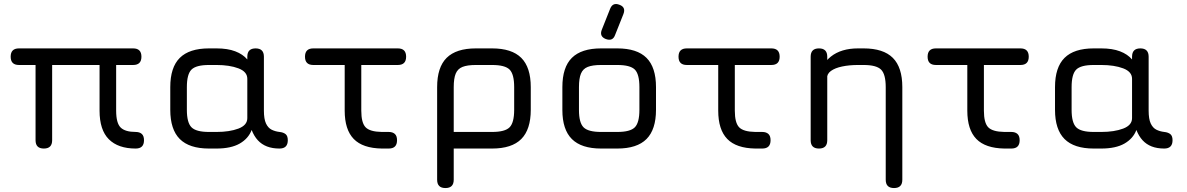

<svg xmlns="http://www.w3.org/2000/svg" viewBox="-20 -752 6009 972"><path d="M34 -465Q34 -507 76 -507H654Q696 -507 696 -465Q696 -423 654 -423H568V-192Q568 -128.5 591 -106.2Q614 -84 667 -84Q686.5 -84 697.8 -74Q709 -64 709 -42Q709 0 667 0Q578 0 531 -47Q484 -94 484 -192V-423H244V-42Q244 0 202 0Q160 0 160 -42V-423H76Q34 -423 34 -465Z M842 -196V-311Q842 -411 890.2 -459Q938.5 -507 1038 -507H1076Q1132.5 -507 1171 -492.2Q1209.5 -477.5 1232 -451V-465Q1232 -507 1274 -507Q1316 -507 1316 -465V-192Q1316 -149.5 1326.5 -127Q1337 -104.5 1355 -95.5Q1373 -86.5 1395 -84Q1414.5 -82 1425.8 -73Q1437 -64 1437 -42Q1437 0 1395 0Q1359 0 1331.8 -10.5Q1304.5 -21 1285.2 -42Q1266 -63 1254 -94Q1237.5 -50.5 1193.5 -25.2Q1149.5 0 1076 0H1038Q938.5 0 890.2 -48.2Q842 -96.5 842 -196ZM926 -196Q926 -131 949.5 -107.5Q973 -84 1038 -84H1076Q1142 -84 1187 -101Q1232 -118 1232 -154V-353Q1232 -389 1187 -406Q1142 -423 1076 -423H1038Q973 -423 949.5 -399.8Q926 -376.5 926 -311Z M1948 0Q1938.5 0 1930.8 0Q1923 0 1913 0Q1816.5 -1.5 1770.8 -48.5Q1725 -95.5 1725 -192V-465H1809V-192Q1809 -130 1831 -107.5Q1853 -85 1913 -84Q1920.5 -84 1929 -84Q1937.5 -84 1948 -84Q1967.5 -84 1978.8 -74Q1990 -64 1990 -42Q1990 0 1948 0ZM1566 -423Q1524 -423 1524 -465Q1524 -507 1566 -507H1994Q2036 -507 2036 -465Q2036 -423 1994 -423Z M2193 158V-311Q2193 -411.5 2241.2 -459.2Q2289.5 -507 2389 -507H2471Q2571 -507 2619 -459Q2667 -411 2667 -311V-196Q2667 -96.5 2619 -48.2Q2571 0 2471 0H2277V158Q2277 200 2235 200Q2193 200 2193 158ZM2277 -84H2471Q2536.5 -84 2559.8 -107.5Q2583 -131 2583 -196V-311Q2583 -376.5 2559.8 -399.8Q2536.5 -423 2471 -423H2389Q2345.5 -423 2321.2 -413.2Q2297 -403.5 2287 -379.2Q2277 -355 2277 -311Z M3023 0Q2923.5 0 2875.2 -48Q2827 -96 2827 -195V-311Q2827 -411.5 2875.2 -459.2Q2923.5 -507 3023 -507H3105Q3205 -507 3253 -459Q3301 -411 3301 -311V-196Q3301 -96.5 3253 -48.2Q3205 0 3105 0ZM2911 -195Q2911 -130.5 2934.5 -107.2Q2958 -84 3023 -84H3105Q3170.5 -84 3193.8 -107.5Q3217 -131 3217 -196V-311Q3217 -376.5 3193.8 -399.8Q3170.5 -423 3105 -423H3023Q2979.5 -423 2955.2 -413.2Q2931 -403.5 2921 -379.2Q2911 -355 2911 -311ZM3046.4 -554.6Q3081.7 -541.4 3093.6 -574.2L3135.9 -680.4Q3149.7 -715.4 3116.3 -727.7Q3082.4 -741.4 3069 -708.1L3026.8 -601.9Q3013.1 -568 3046.4 -554.6Z M3839 0Q3829.5 0 3821.8 0Q3814 0 3804 0Q3707.5 -1.5 3661.8 -48.5Q3616 -95.5 3616 -192V-465H3700V-192Q3700 -130 3722 -107.5Q3744 -85 3804 -84Q3811.5 -84 3820 -84Q3828.5 -84 3839 -84Q3858.5 -84 3869.8 -74Q3881 -64 3881 -42Q3881 0 3839 0ZM3457 -423Q3415 -423 3415 -465Q3415 -507 3457 -507H3885Q3927 -507 3927 -465Q3927 -423 3885 -423Z M4548 158Q4548 200 4506 200Q4464 200 4464 158V-311Q4464 -376.5 4440.2 -399.8Q4416.5 -423 4352 -423H4324Q4280 -423 4243.8 -415.5Q4207.5 -408 4186.5 -392.8Q4165.5 -377.5 4167 -354Q4168.5 -315 4129 -315Q4120.5 -315 4122 -345Q4134 -424 4186.2 -465.5Q4238.5 -507 4324 -507H4352Q4452 -507 4500 -459Q4548 -411 4548 -311ZM4168 -42Q4168 0 4126 0Q4084 0 4084 -42V-465Q4084 -507 4126 -507Q4168 -507 4168 -465Z M5100 0Q5090.5 0 5082.8 0Q5075 0 5065 0Q4968.5 -1.5 4922.8 -48.5Q4877 -95.5 4877 -192V-465H4961V-192Q4961 -130 4983 -107.5Q5005 -85 5065 -84Q5072.5 -84 5081 -84Q5089.5 -84 5100 -84Q5119.5 -84 5130.8 -74Q5142 -64 5142 -42Q5142 0 5100 0ZM4718 -423Q4676 -423 4676 -465Q4676 -507 4718 -507H5146Q5188 -507 5188 -465Q5188 -423 5146 -423Z M5321 -196V-311Q5321 -411 5369.2 -459Q5417.5 -507 5517 -507H5555Q5611.5 -507 5650 -492.2Q5688.5 -477.5 5711 -451V-465Q5711 -507 5753 -507Q5795 -507 5795 -465V-192Q5795 -149.5 5805.5 -127Q5816 -104.5 5834 -95.5Q5852 -86.5 5874 -84Q5893.5 -82 5904.8 -73Q5916 -64 5916 -42Q5916 0 5874 0Q5838 0 5810.8 -10.5Q5783.5 -21 5764.2 -42Q5745 -63 5733 -94Q5716.5 -50.5 5672.5 -25.2Q5628.5 0 5555 0H5517Q5417.5 0 5369.2 -48.2Q5321 -96.5 5321 -196ZM5405 -196Q5405 -131 5428.5 -107.5Q5452 -84 5517 -84H5555Q5621 -84 5666 -101Q5711 -118 5711 -154V-353Q5711 -389 5666 -406Q5621 -423 5555 -423H5517Q5452 -423 5428.5 -399.8Q5405 -376.5 5405 -311Z"/></svg>

Font: Jura Light
Style: Bold
Weight: 700
Version: Version 5.104